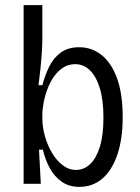

<svg xmlns="http://www.w3.org/2000/svg" viewBox="-20 -716 547 748"><path d="M289 12Q249 12 220.5 -8Q192 -28 174 -61Q156 -94 147 -133H132L139 0H72V-262V-696H145V-569Q145 -545 143 -513Q141 -481 137.5 -447.5Q134 -414 130 -384H145Q155 -422 171.5 -456Q188 -490 216.5 -511Q245 -532 288 -532Q338 -532 376.5 -501Q415 -470 436.5 -409.5Q458 -349 458 -260Q458 -174 437 -113Q416 -52 378.5 -20Q341 12 289 12ZM276 -54Q307 -54 331 -76.5Q355 -99 369 -144Q383 -189 383 -258Q383 -326 369 -372Q355 -418 330.5 -442Q306 -466 273 -466Q247 -466 226.5 -453Q206 -440 190.5 -418Q175 -396 165 -369.5Q155 -343 150 -316.5Q145 -290 145 -268V-255Q145 -221 155 -185.5Q165 -150 182.5 -120.5Q200 -91 224 -72.5Q248 -54 276 -54Z"/></svg>

Font: Bricolage Grotesque SemiCondensed Light
Style: Regular
Weight: 300
Width: 4
Designer: Mathieu Triay
Foundry: Atelier Triay
Version: Version 1.000;gftools[0.9.30]